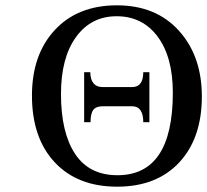

<svg xmlns="http://www.w3.org/2000/svg" viewBox="-20 -688 778 721"><path d="M738 -326Q738 -169 653 -78Q568 13 420 13Q271 13 185.5 -78.5Q100 -170 100 -329Q100 -483 186 -575.5Q272 -668 419 -668Q566 -668 652 -572.5Q738 -477 738 -326ZM629 -340Q629 -474 572 -550.5Q515 -627 418 -627Q322 -627 265.5 -549Q209 -471 209 -335Q209 -190 262 -110Q315 -30 421 -30Q629 -30 629 -340ZM541 -229H518Q518 -289 476 -289H366Q341 -289 330.5 -275.5Q320 -262 320 -229H296V-417H319Q320 -361 366 -361H476Q518 -361 518 -417H541Z"/></svg>

Font: myMathFont
Style: Regular
Weight: 400
Designer: Ross Mills, John Hudson & Paul Hanslow, Tiro Typeworks Ltd; with prior portions MicroPress Inc., and Coen Hoffman. Math 
Foundry: Tiro Typeworks Ltd
Version: Version 2.13 b171